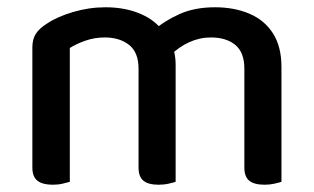

<svg xmlns="http://www.w3.org/2000/svg" viewBox="-20 -502 864 528"><path d="M463 -324V-209H361V-313Q361 -358 335 -378.5Q309 -399 268 -399Q240 -399 214.5 -390Q189 -381 172 -370V-209H69V-372Q69 -394 78.5 -409Q88 -424 109 -437Q137 -456 181 -469Q225 -482 270 -482Q320 -482 360 -466.5Q400 -451 423 -423Q430 -417 435 -411.5Q440 -406 444 -398Q452 -384 457.5 -365Q463 -346 463 -324ZM754 -318V-209H652V-313Q652 -358 627 -378.5Q602 -399 560 -399Q529 -399 500.5 -386Q472 -373 450 -351L402 -418Q431 -444 473 -463Q515 -482 571 -482Q624 -482 665.5 -464.5Q707 -447 730.5 -410.5Q754 -374 754 -318ZM69 -260H172V-2Q165 0 152.5 3Q140 6 125 6Q97 6 83 -5Q69 -16 69 -41ZM361 -260H463V-2Q457 0 444 3Q431 6 416 6Q388 6 374.5 -5Q361 -16 361 -41ZM652 -260H754V-2Q748 0 735 3Q722 6 708 6Q679 6 665.5 -5Q652 -16 652 -41Z"/></svg>

Font: Baloo Bhaijaan 2 Medium
Style: Regular
Weight: 500
Designer: Sanskriti Dholi, Noopur Datye and Ek Type
Foundry: Ek Type
Version: Version 1.701